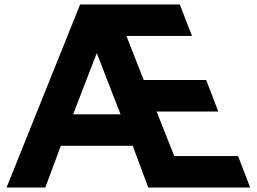

<svg xmlns="http://www.w3.org/2000/svg" viewBox="-20 -845 1156 865"><path d="M9.5 0 341 -825H790L845 -683H549.5L627.5 -484.5H909L963.5 -342.5H685.5L765 -142H1052.5L1107 0H648L578 -188H254L184 0ZM309.5 -330H523L416 -606Z"/></svg>

Font: Spartan Thin
Style: Bold
Weight: 700
Version: Version 1.004